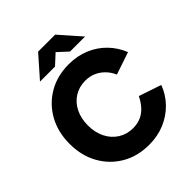

<svg xmlns="http://www.w3.org/2000/svg" viewBox="-246 -1057 1220 1220"><g transform="rotate(-45 363.5 -447.0)"><path d="M384 12Q280 12 200.5 -34.5Q121 -81 75.5 -162.5Q30 -244 30 -350Q30 -456 75.5 -537.5Q121 -619 200.5 -665.5Q280 -712 384 -712Q460 -712 523.5 -685.5Q587 -659 633.5 -611Q680 -563 705 -500L554 -449Q539 -484 513.5 -510Q488 -536 455.5 -550Q423 -564 384 -564Q329 -564 286 -537Q243 -510 219 -461.5Q195 -413 195 -350Q195 -287 219.5 -238.5Q244 -190 287.5 -162.5Q331 -135 387 -135Q428 -135 460 -150Q492 -165 515.5 -192Q539 -219 556 -254L707 -203Q683 -139 636 -90.5Q589 -42 525 -15Q461 12 384 12ZM447 -763 304 -895V-906H456L582 -763ZM177 -763 303 -906H455V-895L312 -763Z"/></g></svg>

Font: Figtree Light ExtraBold
Style: Regular
Weight: 800
Version: Version 2.001;gftools[0.9.30]